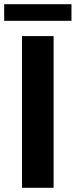

<svg xmlns="http://www.w3.org/2000/svg" viewBox="-35 -894 360 914"><path d="M305.2 -794.9H-15.1V-874H305.2ZM220.2 0H69.8V-722.2H220.2Z"/></svg>

Font: Perun
Style: Bold
Weight: 700
Foundry: Copyright (c) Stefan Peev, Context Ltd, 2016
Version: Version 1.0000